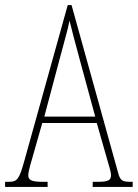

<svg xmlns="http://www.w3.org/2000/svg" viewBox="-22 -734 541 754"><path d="M-2 0H165V-20H143C100 -20 89 -28 89 -46C89 -61 101 -101 109 -128L144 -251H358L398 -111C405 -86 414 -58 414 -48C414 -27 406 -20 362 -20H342V0H499V-20H492C458 -20 450 -25 442 -55L259 -714H244L74 -104C54 -32 47 -20 13 -20H-2ZM152 -276 214 -509C229 -567 245 -619 251 -653C259 -620 272 -570 293 -493L352 -276Z"/></svg>

Font: Noto Serif ExtraCondensed Thin
Style: Regular
Weight: 100
Width: 2
Designer: Monotype Design Team
Foundry: Monotype Imaging Inc.
Version: Version 2.013